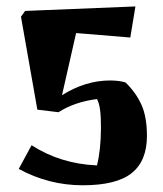

<svg xmlns="http://www.w3.org/2000/svg" viewBox="-20 -545 498 585"><path d="M315.4 -299.8Q341.8 -299.8 362.3 -293.9Q394.5 -262.7 411.1 -225.6Q427.7 -188.5 427.7 -130.9Q427.7 -54.7 381.3 -17.6Q335 19.5 231.9 19.5Q128.9 19.5 37.1 -30.3L76.2 -102.5Q164.1 -45.9 275.4 -41Q287.1 -85.9 287.6 -154.3Q288.1 -222.7 275.4 -243.2Q207 -234.4 158.2 -203.1L93.8 -210.9L43.9 -494.1L56.6 -511.7L392.6 -525.4L377 -430.7L211.9 -444.3L168.9 -254.9Q240.2 -299.8 315.4 -299.8Z"/></svg>

Font: Ravi Prakash
Style: Regular
Weight: 400
Designer: Appaji Ambarisha Darbha
Version: Version 1.0.4; ttfautohint (v1.2.42-39fb)